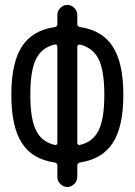

<svg xmlns="http://www.w3.org/2000/svg" viewBox="-20 -750 540 770"><path d="M199.2 -571.3Q147.5 -559.6 124.5 -513.2Q101.6 -466.8 101.6 -370.1Q101.6 -273.4 124.5 -227.1Q147.5 -180.7 199.2 -168.9Q210 -167 210 -177.7V-561.5Q210 -573.2 199.2 -571.3ZM290 -561.5V-177.7Q290 -167 300.8 -168.9Q352.5 -180.7 375.5 -227.1Q398.4 -273.4 398.4 -370.1Q398.4 -466.8 375.5 -512.7Q352.5 -558.6 300.8 -571.3Q290 -572.3 290 -561.5ZM198.2 -98.6Q109.4 -111.3 67.4 -176.8Q25.4 -242.2 25.4 -370.1Q25.4 -498 67.9 -563.5Q110.4 -628.9 200.2 -641.6Q210 -643.6 210 -653.3V-690.4Q210 -706.1 222.2 -718.3Q234.4 -730.5 250 -730.5Q265.6 -730.5 277.8 -718.3Q290 -706.1 290 -690.4V-653.3Q290 -644.5 299.8 -641.6Q389.6 -628.9 432.1 -563.5Q474.6 -498 474.6 -370.1Q474.6 -242.2 432.6 -177.2Q390.6 -112.3 301.8 -98.6Q290 -96.7 290 -85.9V-40Q290 -24.4 277.8 -12.2Q265.6 0 250 0Q234.4 0 222.2 -12.2Q210 -24.4 210 -40V-85.9Q210 -96.7 198.2 -98.6Z"/></svg>

Font: Rounded-X Mgen+ 1m regular
Style: Regular
Weight: 400
Designer: [Source Han Sans]
Ryoko NISHIZUKA  (kana & ideographs); Paul D. Hunt (Latin, Greek & Cyrillic); Wenlong ZHANG  (bopomofo
Version: Version 1.059.20150602